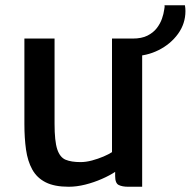

<svg xmlns="http://www.w3.org/2000/svg" viewBox="-20 -704 727 732"><path d="M242 8Q187.5 8 154 -9Q120.5 -26 103 -57.8Q85.5 -89.5 79.2 -133.5Q73 -177.5 73 -231V-557H188V-232Q188 -166 198.2 -135Q208.5 -104 230.2 -95Q252 -86 287 -86Q307.5 -86 330.8 -92.2Q354 -98.5 374.5 -107.2Q395 -116 407 -124V-557H522V8H469Q446 8 432.5 1.2Q419 -5.5 419 -33V-72L421 -50Q398.5 -35 368.2 -21.8Q338 -8.5 305 -0.2Q272 8 242 8ZM486 -490V-557Q520 -557 542.2 -568.2Q564.5 -579.5 577.8 -596.8Q591 -614 597.5 -632.8Q604 -651.5 606 -667Q607 -672.5 607.5 -676.8Q608 -681 607 -684H685Q686 -678 686.5 -672.8Q687 -667.5 687 -662Q687 -614 658.8 -575Q630.5 -536 584.8 -513Q539 -490 486 -490Z"/></svg>

Font: Tracken
Style: Regular
Weight: 400
Designer: Eben Sorkin
Foundry: Eben Sorkin
Version: Version 2.001